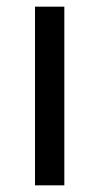

<svg xmlns="http://www.w3.org/2000/svg" viewBox="-20 -556 298 576"><path d="M173 0V-536H85V0Z"/></svg>

Font: Noto Sans Psalter Pahlavi
Style: Regular
Weight: 400
Designer: Monotype Design Team
Foundry: Monotype Imaging Inc.
Version: Version 2.002